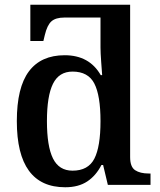

<svg xmlns="http://www.w3.org/2000/svg" viewBox="-20 -780 673 810"><path d="M51 -269Q51 -411 102 -479Q153 -547 253 -547Q357 -547 405 -463H411Q410 -476 407 -517Q404 -558 404 -579V-706H252Q215 -706 197 -690Q179 -674 169 -632L163 -607H108V-760H529V-117Q529 -76 550 -62Q571 -48 608 -48H615V0H435L415 -84H408Q385 -39 348 -14.5Q311 10 255 10Q51 10 51 -269ZM404 -269Q404 -377 378 -427.5Q352 -478 286 -478Q229 -478 203.5 -426.5Q178 -375 178 -269Q178 -163 203.5 -111.5Q229 -60 286 -60Q352 -60 378 -110.5Q404 -161 404 -269Z"/></svg>

Font: Noto Serif SemiBold
Style: Regular
Weight: 600
Designer: Monotype Design Team
Foundry: Monotype Imaging Inc.
Version: Version 1.001